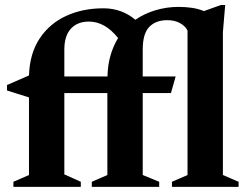

<svg xmlns="http://www.w3.org/2000/svg" viewBox="-20 -732 968 752"><path d="M296.5 0H32.5V-20L93.5 -46.5V-350.5L7.5 -377.5V-399L93.5 -436.5Q96.5 -523.5 135.8 -582Q175 -640.5 239.8 -670Q304.5 -699.5 384.5 -699.5Q422.5 -699.5 454.2 -687.5Q486 -675.5 510 -654.5Q546.5 -679.5 590 -692.2Q633.5 -705 679.5 -705Q707.5 -705 732.5 -701.2Q757.5 -697.5 778.5 -688.5L845.5 -712.5H862L853 -606V-46.5L914.5 -20V0H653.5V-20L714.5 -46.5V-612Q706 -630 685 -641.5Q664 -653 635 -653Q590 -653 564.5 -626.5Q539 -600 539 -537.5V-432.5H668L649.5 -367.5H539V-46.5L603.5 -20V0H339.5V-20L400.5 -46.5V-367.5H232V-49L296.5 -20ZM232 -538V-432.5H401Q402 -478 413 -515.5Q424 -553 442.5 -583Q391 -647.5 328.5 -647.5Q283 -647.5 257.5 -619.5Q232 -591.5 232 -538Z"/></svg>

Font: Newsreader 16pt
Style: Bold
Weight: 700
Designer: Hugues Gentile
Foundry: Production Type
Version: Version 1.003; ttfautohint (v1.8.3)